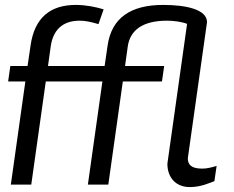

<svg xmlns="http://www.w3.org/2000/svg" viewBox="-20 -750 950 780"><path d="M659 -666C686 -666 721 -661 740 -653L660 -85C660 -28 695 10 751 10C798 10 833 -8 851 -14L860 -76C837 -69 820 -65 801 -65C755 -65 743 -83 743 -107L821 -660C821 -712 735 -730 643 -730C513 -730 433 -679 417 -564L405 -482H175L186 -561C195 -625 231 -666 304 -666C326 -666 350 -661 380 -652L401 -712C368 -722 329 -730 288 -730C185 -730 120 -679 104 -564L92 -482H22L13 -419H83L24 0H107L166 -419H396L337 0H420L479 -419H638L647 -482H488L499 -561C508 -625 556 -666 659 -666Z"/></svg>

Font: Cantarell
Style: Oblique
Weight: 400
Italic angle: -8°
Designer: Dave Crossland
Version: Version 0.024